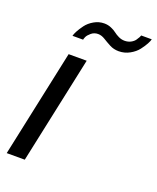

<svg xmlns="http://www.w3.org/2000/svg" viewBox="-135 -797 719 878"><g transform="rotate(20 225.0 -358.0)"><path d="M211.9 -654.8Q192.9 -654.8 179 -643.1Q165 -631.3 160.4 -621.1Q155.8 -610.8 155.8 -606.9H104Q106 -615.7 113.8 -630.6Q121.6 -645.5 135.5 -664.3Q149.4 -683.1 172.6 -696.5Q195.8 -710 222.2 -710Q240.2 -710 256.1 -703.1Q272 -696.3 281.7 -688.5Q291.5 -680.7 305.7 -673.8Q319.8 -667 335 -667Q351.6 -667 364.7 -673.8Q377.9 -680.7 384.8 -690.4Q391.6 -700.2 394.8 -706.3Q397.9 -712.4 398.9 -715.8H450.2Q448.7 -708 440.7 -692.9Q432.6 -677.7 418.2 -658.9Q403.8 -640.1 379.2 -626.5Q354.5 -612.8 326.2 -612.8Q301.8 -612.8 282 -623.3Q262.2 -633.8 245.4 -644.3Q228.5 -654.8 211.9 -654.8ZM116.2 -522H204.1L92.8 0H4.9Z"/></g></svg>

Font: Rawline Medium
Style: Italic
Weight: 500
Italic angle: -12°
Designer: Matt McInerney, Pablo Impallari, Rodrigo Fuenzalida
Foundry: Matt McInerney, Pablo Impallari, Rodrigo Fuenzalida
Version: Version 4.020;PS 004.020;hotconv 1.0.88;makeotf.lib2.5.64775